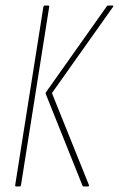

<svg xmlns="http://www.w3.org/2000/svg" viewBox="-20 -675 430 695"><path d="M284 0Q280 0 279 -2L146 -334Q144 -338 147 -342L367 -653Q369 -655 372 -655H388Q392 -655 389 -650L168 -338L302 -5Q303 0 298 0ZM39 0Q34 0 35 -5L137 -650Q138 -655 143 -655H154Q159 -655 158 -650L56 -5Q55 0 50 0Z"/></svg>

Font: Sofia Sans Extra Condensed Thin
Style: Italic
Weight: 250
Italic angle: -9°
Version: Version 4.100